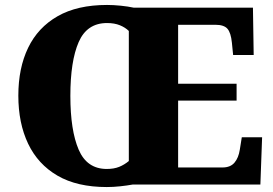

<svg xmlns="http://www.w3.org/2000/svg" viewBox="-20 -745 1103 775"><path d="M411 10Q291 10 212 -36Q133 -82 93.5 -165Q54 -248 54 -359Q54 -470 93.5 -552Q133 -634 212.5 -679.5Q292 -725 412 -725Q438 -725 467.5 -722Q497 -719 520 -714H1001L1004 -523H921L916 -573Q912 -613 898 -629Q884 -645 849 -645H699V-407H935V-339H699V-69H878Q910 -69 926.5 -88.5Q943 -108 948 -141L956 -191H1038L1031 0H515Q493 4 465 7Q437 10 411 10ZM411 -63Q440 -63 461 -71.5Q482 -80 500 -95V-620Q486 -634 464 -643Q442 -652 412 -652Q331 -652 297.5 -575Q264 -498 264 -358Q264 -219 297.5 -141Q331 -63 411 -63Z"/></svg>

Font: Noto Serif Myanmar Black
Style: Regular
Weight: 900
Designer: Ben Mitchell and the Monotype Design Team
Foundry: Monotype Imaging Inc.
Version: Version 2.106; ttfautohint (v1.8.4.7-5d5b)